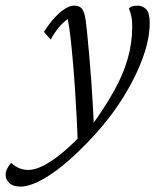

<svg xmlns="http://www.w3.org/2000/svg" viewBox="-154 -445 577 686"><path d="M-80.1 221.7Q-107.4 221.7 -120.6 209Q-133.8 196.3 -133.8 180.7Q-133.8 168.9 -128.9 158.7Q-124 148.4 -114.3 136.7Q-100.6 149.4 -85.4 155.8Q-70.3 162.1 -52.7 162.1Q-19.5 162.1 27.8 131.3Q75.2 100.6 133.8 40L171.9 5.9Q220.7 -61.5 253.4 -120.1Q286.1 -178.7 302.2 -234.9Q318.4 -291 318.4 -350.6Q318.4 -374 314.9 -388.2Q311.5 -402.3 306.6 -415Q312.5 -420.9 320.3 -422.9Q328.1 -424.8 336.9 -424.8Q355.5 -424.8 368.2 -412.1Q380.9 -399.4 380.9 -363.3Q380.9 -314.5 363.8 -260.7Q346.7 -207 317.9 -152.3Q289.1 -97.7 252 -46.4Q214.8 4.9 173.8 47.9Q128.9 95.7 90.8 128.9Q52.7 162.1 20.5 182.6Q-11.7 203.1 -36.6 212.4Q-61.5 221.7 -80.1 221.7ZM124 69.3Q123 35.2 120.6 -12.7Q118.2 -60.5 114.7 -114.3Q111.3 -168 106.9 -219.2Q102.5 -270.5 97.7 -312.5Q92.8 -354.5 87.9 -377Q53.7 -352.5 27.3 -303.7L2.9 -331.1Q24.4 -364.3 44.4 -385.3Q64.5 -406.2 81.1 -415.5Q97.7 -424.8 110.4 -424.8Q129.9 -424.8 138.7 -414.1Q147.5 -403.3 152.3 -372.1Q154.3 -357.4 157.7 -323.7Q161.1 -290 165 -245.6Q168.9 -201.2 172.4 -152.8Q175.8 -104.5 178.2 -60.1Q180.7 -15.6 181.6 17.6Z"/></svg>

Font: Crimson Pro Light
Style: Italic
Weight: 300
Italic angle: -12°
Designer: Jacques Le Bailly
Foundry: Baron von Fonthausen
Version: Version 1.003